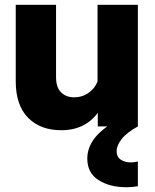

<svg xmlns="http://www.w3.org/2000/svg" viewBox="-20 -530 649 805"><path d="M558 0H390V-96L389 -124V-510H558ZM394 -208 428 -192Q428 -129 405 -82.5Q382 -36 339 -10Q296 16 237 16Q149 16 97.5 -36.5Q46 -89 46 -189V-510H215V-206Q215 -164 236 -143Q257 -122 291 -122Q317 -122 338.5 -133Q360 -144 375 -163.5Q390 -183 394 -208ZM558 147V251Q546 253 534 254Q522 255 510 255Q440 255 393 225Q346 195 346 135Q346 92 373.5 53.5Q401 15 464 -22L558 0Q511 26 490 53Q469 80 469 104Q469 128 486.5 139.5Q504 151 529 151Q534 151 542 150Q550 149 558 147Z"/></svg>

Font: Wix Madefor Display ExtraBold
Style: Regular
Weight: 800
Designer: Dalton Maag Ltd
Foundry: Dalton Maag Ltd
Version: Version 3.100